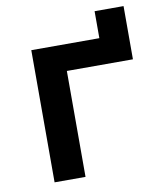

<svg xmlns="http://www.w3.org/2000/svg" viewBox="-75 -703 635 764"><g transform="rotate(-10 242.0 -321.5)"><path d="M84 0H209V-428H476V-643H359V-534H84Z"/></g></svg>

Font: Chess Sans SemiBold
Style: Regular
Weight: 600
Designer: Wolf Bōese
Foundry: Wolf Bōese
Version: Version 7.223;Glyphs 3.3 (3306)